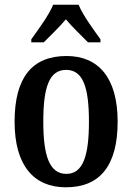

<svg xmlns="http://www.w3.org/2000/svg" viewBox="-20 -786 562 816"><path d="M113 -619V-606H166C193 -634 233 -671 260 -704C286 -672 329 -632 354 -606H407V-619C380 -657 332 -721 314 -766H206C188 -721 140 -657 113 -619ZM260 10C404 10 480 -81 480 -269C480 -457 397 -548 263 -548C117 -548 42 -457 42 -269C42 -81 125 10 260 10ZM262 -47C190 -47 164 -124 164 -269C164 -415 189 -489 261 -489C333 -489 358 -415 358 -269C358 -124 333 -47 262 -47Z"/></svg>

Font: Noto Serif Devanagari Condensed SemiBold
Style: Regular
Weight: 600
Width: 3
Designer: Universal Thirst, Indian Type Foundry and the Monotype Design Team
Foundry: Monotype Imaging Inc.
Version: Version 2.004